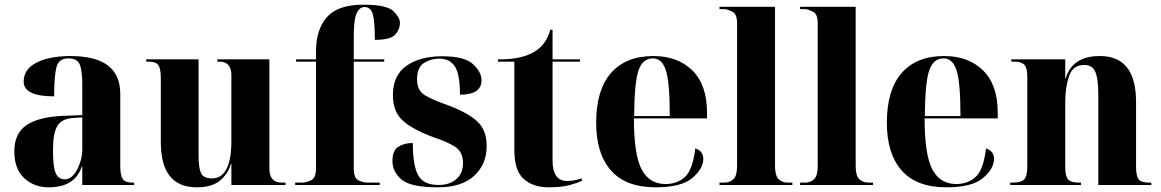

<svg xmlns="http://www.w3.org/2000/svg" viewBox="-20 -789 4952 819"><path d="M188 10Q300 10 329 -79H331V0H552V-10H547Q513 -10 503 -26Q493 -42 493 -83V-389Q493 -550 281 -550Q191 -550 136 -522Q81 -494 81 -441Q81 -378 211 -378Q211 -466 221 -503Q231 -540 271 -540Q311 -540 321 -512Q331 -484 331 -428V-298L253 -295Q146 -291 93.5 -255.5Q41 -220 41 -143Q41 -69 83 -29.5Q125 10 188 10ZM256 -24Q230 -24 218 -49.5Q206 -75 206 -149Q206 -220 224.5 -251.5Q243 -283 294 -286L331 -288V-152Q331 -108 309 -66Q287 -24 256 -24Z M819 10Q883 10 917.5 -18Q952 -46 965 -90H967V0H1198V-10H1181Q1129 -10 1129 -71V-536H907V-526H916Q967 -526 967 -468V-189Q967 -28 884 -28Q847 -28 837 -51.5Q827 -75 827 -124V-536H604V-526H616Q645 -526 655.5 -511Q666 -496 666 -455V-183Q666 10 819 10Z M1239 0H1600V-10H1548Q1530 -10 1509.5 -19.5Q1489 -29 1489 -71V-526H1619V-536H1489V-639Q1489 -704 1501 -731.5Q1513 -759 1535 -759Q1561 -759 1570 -729Q1579 -699 1579 -619Q1646 -619 1666 -641.5Q1686 -664 1686 -692Q1686 -714 1658 -741.5Q1630 -769 1530 -769Q1421 -769 1374.5 -716Q1328 -663 1328 -571V-536H1243V-526H1328V-71Q1328 -29 1306 -19.5Q1284 -10 1269 -10H1239Z M1848 10Q1949 10 2002.5 -39Q2056 -88 2056 -167Q2056 -232 2018 -269Q1980 -306 1894 -339Q1830 -361 1794.5 -381.5Q1759 -402 1759 -449Q1759 -503 1789.5 -521Q1820 -539 1853 -539Q1898 -539 1920 -506Q1942 -473 1942 -385Q2034 -385 2034 -447Q2034 -482 1997.5 -515.5Q1961 -549 1866 -549Q1772 -549 1714 -508.5Q1656 -468 1656 -383Q1656 -315 1695.5 -277Q1735 -239 1828 -204Q1884 -186 1919.5 -164Q1955 -142 1955 -93Q1955 -50 1926.5 -25Q1898 0 1851 0Q1787 0 1764 -41Q1741 -82 1741 -179Q1704 -179 1679 -163Q1654 -147 1654 -102Q1654 -56 1693 -23Q1732 10 1848 10Z M2321 10Q2375 10 2410 0.5Q2445 -9 2462 -18V-28Q2429 -17 2399 -17Q2337 -17 2337 -105V-526H2454V-536H2337V-662H2327Q2309 -591 2246 -561Q2190 -534 2104 -536V-526H2174V-149Q2174 -62 2213.5 -26Q2253 10 2321 10Z M2777 10Q2887 10 2933.5 -30Q2980 -70 2980 -111Q2980 -145 2946 -156Q2935 -65 2902 -34.5Q2869 -4 2819 -4Q2750 -4 2717 -66.5Q2684 -129 2684 -284H2996V-307Q2996 -427 2933.5 -488.5Q2871 -550 2767 -550Q2650 -550 2586.5 -478Q2523 -406 2523 -265Q2523 -134 2586 -62Q2649 10 2777 10ZM2685 -294Q2686 -436 2703.5 -488Q2721 -540 2765 -540Q2804 -540 2820.5 -488.5Q2837 -437 2837 -294Z M3049 0H3360V-10H3341Q3317 -10 3301.5 -24.5Q3286 -39 3286 -81V-760H3049V-750H3071Q3081 -750 3102.5 -740Q3124 -730 3124 -691V-81Q3124 -39 3108.5 -24.5Q3093 -10 3071 -10H3049Z M3393 0H3704V-10H3685Q3661 -10 3645.5 -24.5Q3630 -39 3630 -81V-760H3393V-750H3415Q3425 -750 3446.5 -740Q3468 -730 3468 -691V-81Q3468 -39 3452.5 -24.5Q3437 -10 3415 -10H3393Z M4017 10Q4127 10 4173.5 -30Q4220 -70 4220 -111Q4220 -145 4186 -156Q4175 -65 4142 -34.5Q4109 -4 4059 -4Q3990 -4 3957 -66.5Q3924 -129 3924 -284H4236V-307Q4236 -427 4173.5 -488.5Q4111 -550 4007 -550Q3890 -550 3826.5 -478Q3763 -406 3763 -265Q3763 -134 3826 -62Q3889 10 4017 10ZM3925 -294Q3926 -436 3943.5 -488Q3961 -540 4005 -540Q4044 -540 4060.5 -488.5Q4077 -437 4077 -294Z M4289 0H4591V-10H4583Q4549 -10 4536.5 -23.5Q4524 -37 4524 -74V-356Q4524 -416 4540 -464Q4556 -512 4606 -512Q4639 -512 4652 -483Q4665 -454 4665 -383V0H4891V-10H4882Q4848 -10 4837 -24.5Q4826 -39 4826 -79V-354Q4826 -550 4672 -550Q4554 -550 4526 -455H4524V-536H4294V-526H4308Q4337 -526 4349.5 -512.5Q4362 -499 4362 -463V-77Q4362 -38 4349 -24Q4336 -10 4300 -10H4289Z"/></svg>

Font: Noto Serif Display SemiCondensed Extra
Style: Regular
Weight: 800
Width: 4
Designer: Monotype Design Team
Foundry: Monotype Imaging Inc.
Version: Version 1.900